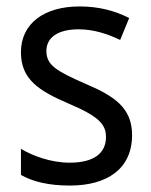

<svg xmlns="http://www.w3.org/2000/svg" viewBox="-20 -659 470 596"><path d="M390 -240C390 -324 335 -361 245 -399C154 -439 124 -457 124 -501C124 -542 159 -568 224 -568C272 -568 315 -553 353 -535L381 -603C336 -626 286 -639 227 -639C117 -639 45 -586 45 -497C45 -412 101 -377 194 -337C286 -298 309 -273 309 -234C309 -185 274 -154 196 -154C137 -154 80 -176 45 -197V-116C82 -95 131 -83 197 -83C313 -83 390 -135 390 -240Z"/></svg>

Font: Noto Sans Kannada UI SemiCondensed SemiBold
Style: Regular
Weight: 600
Width: 4
Designer: Jelle Bosma - Monotype Design Team
Foundry: Monotype Imaging Inc.
Version: Version 2.006